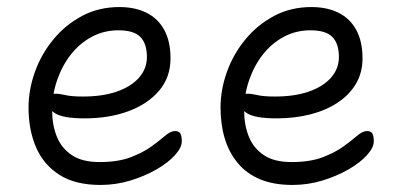

<svg xmlns="http://www.w3.org/2000/svg" viewBox="-20 -515 1140 545"><path d="M265 10Q194 10 149 -18.5Q104 -47 82.5 -96.5Q61 -146 61 -210Q61 -260 79 -310.5Q97 -361 131 -402.5Q165 -444 212.5 -469.5Q260 -495 319 -495Q363 -495 395.5 -479Q428 -463 446 -430.5Q464 -398 464 -349Q464 -296 432 -258Q400 -220 345 -199.5Q290 -179 220 -179Q158 -179 135.5 -194Q113 -209 113 -227Q113 -238 118.5 -243.5Q124 -249 138 -249Q149 -249 166 -245Q183 -241 216 -241Q271 -241 311.5 -255Q352 -269 374.5 -294.5Q397 -320 397 -353Q397 -391 378.5 -410Q360 -429 316 -429Q275 -429 240.5 -410.5Q206 -392 181 -360Q156 -328 142 -287Q128 -246 128 -201Q128 -161 141 -128Q154 -95 183.5 -75Q213 -55 262 -55Q315 -55 350.5 -68.5Q386 -82 409.5 -99Q433 -116 448.5 -129.5Q464 -143 477 -143Q488 -143 492 -136Q496 -129 496 -114Q496 -96 476.5 -74.5Q457 -53 424 -34Q391 -15 350 -2.5Q309 10 265 10Z M810 10Q757 10 718.5 -6Q680 -22 655 -52Q630 -82 618 -122Q606 -162 606 -210Q606 -260 624 -310.5Q642 -361 676 -402.5Q710 -444 757.5 -469.5Q805 -495 864 -495Q908 -495 940.5 -479Q973 -463 991 -430.5Q1009 -398 1009 -349Q1009 -309 990.5 -277.5Q972 -246 939 -224Q906 -202 861.5 -190.5Q817 -179 765 -179Q703 -179 680.5 -194Q658 -209 658 -227Q658 -238 663.5 -243.5Q669 -249 683 -249Q694 -249 711 -245Q728 -241 761 -241Q816 -241 856.5 -255Q897 -269 919.5 -294.5Q942 -320 942 -353Q942 -391 923.5 -410Q905 -429 861 -429Q820 -429 785.5 -410.5Q751 -392 726 -360Q701 -328 687 -287Q673 -246 673 -201Q673 -161 686 -128Q699 -95 728.5 -75Q758 -55 807 -55Q860 -55 895.5 -68.5Q931 -82 954.5 -99Q978 -116 993.5 -129.5Q1009 -143 1022 -143Q1033 -143 1037 -136Q1041 -129 1041 -114Q1041 -96 1021.5 -74.5Q1002 -53 969 -34Q936 -15 895 -2.5Q854 10 810 10Z"/></svg>

Font: Shantell Sans Light
Style: Regular
Weight: 300
Designer: Stephen Nixon, Anya Danilova, Shantell Martin
Foundry: Arrow Type
Version: Version 1.011;[c5ecc13dd]